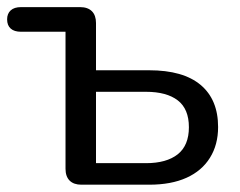

<svg xmlns="http://www.w3.org/2000/svg" viewBox="-22 -506 658 526"><path d="M201 0Q180 0 168.8 -11.2Q157.5 -22.5 157.5 -43.5V-419H35.5Q17 -419 7.2 -427.8Q-2.5 -436.5 -2.5 -453Q-2.5 -468.5 7.2 -477.5Q17 -486.5 35.5 -486.5H197.5Q218.5 -486.5 229.8 -475.2Q241 -464 241 -443V-313.5H386.5Q480 -313.5 527.8 -273.2Q575.5 -233 575.5 -158Q575.5 -109.5 553.2 -73.8Q531 -38 489 -19Q447 0 386.5 0ZM241 -59H378Q434 -59 464.8 -83.2Q495.5 -107.5 495.5 -157.5Q495.5 -207.5 465 -231Q434.5 -254.5 378 -254.5H241Z"/></svg>

Font: Nunito ExtraLight
Style: Regular
Weight: 200
Designer: Vernon Adams
Foundry: Vernon Adams
Version: Version 3.602;April 4, 2023;FontCreator 14.0.0.2856 64-bit